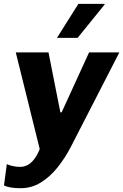

<svg xmlns="http://www.w3.org/2000/svg" viewBox="-44 -780 632 986"><path d="M62.5 186.5Q34.5 186.5 12.5 183Q-9.5 179.5 -23.5 172L-9 63Q1 68 20.2 72.5Q39.5 77 58 77Q82 77 100.5 66Q119 55 134 34.2Q149 13.5 160 -14.5L37 -511H205L266 -203H272.5L413.5 -511H569L322 -30Q291 30.5 251.8 79.5Q212.5 128.5 165.2 157.5Q118 186.5 62.5 186.5ZM248.5 -585.5 358.5 -760H492.5L493.5 -757L354.5 -585.5Z"/></svg>

Font: Chivo Medium
Style: Italic
Weight: 500
Italic angle: -8.05°
Designer: Hector Gatti
Foundry: Omnibus-Type
Version: Version 2.002